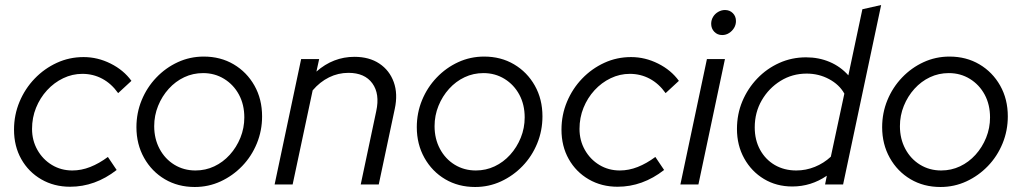

<svg xmlns="http://www.w3.org/2000/svg" viewBox="-20 -737 4086 767"><path d="M260 9Q196 9 145 -20.5Q94 -50 65 -101.5Q36 -153 36 -219Q36 -278 58 -330.5Q80 -383 118.5 -423Q157 -463 207 -486Q257 -509 314 -509Q370 -509 422 -483Q474 -457 505 -414L452 -365Q425 -403 388.5 -422.5Q352 -442 309 -442Q269 -442 232.5 -424.5Q196 -407 168 -376.5Q140 -346 124 -306.5Q108 -267 108 -222Q108 -176 129.5 -138Q151 -100 187.5 -78Q224 -56 269 -56Q305 -56 340.5 -70Q376 -84 411 -110L446 -58Q360 9 260 9Z M758 10Q691 10 638.5 -21Q586 -52 555.5 -106.5Q525 -161 525 -229Q525 -286 546 -337Q567 -388 604.5 -427.2Q642 -466.4 690.5 -488.7Q739 -511 794 -511Q861 -511 913.5 -480Q966 -449 996.5 -395Q1027 -341 1027 -272Q1027 -215.2 1006 -163.9Q985 -112.6 947.5 -73.7Q910 -34.8 861.5 -12.4Q813 10 758 10ZM761 -56Q801 -56 836 -72.5Q871 -89 897.9 -118.7Q924.8 -148.4 940.4 -186.9Q956 -225.5 956 -268Q956 -319.1 934.6 -358.9Q913.2 -398.6 875.6 -421.8Q838 -445 791.3 -445Q751 -445 716 -428.5Q681 -412 654.1 -382.3Q627.2 -352.6 611.6 -314.1Q596 -275.5 596 -233Q596 -182.7 617.5 -142.3Q639 -102 676.5 -79Q714.1 -56 761 -56Z M1077 0 1183 -501H1255L1244 -451Q1311 -510 1396 -510Q1455 -510 1495.5 -483Q1536 -456 1553 -409Q1570 -362 1557 -302L1493 0H1421L1483 -293Q1498 -362 1467.5 -404Q1437 -446 1372 -446Q1331 -446 1294.5 -428Q1258 -410 1229 -376L1149 0Z M1878 10Q1811 10 1758.5 -21Q1706 -52 1675.5 -106.5Q1645 -161 1645 -229Q1645 -286 1666 -337Q1687 -388 1724.5 -427.2Q1762 -466.4 1810.5 -488.7Q1859 -511 1914 -511Q1981 -511 2033.5 -480Q2086 -449 2116.5 -395Q2147 -341 2147 -272Q2147 -215.2 2126 -163.9Q2105 -112.6 2067.5 -73.7Q2030 -34.8 1981.5 -12.4Q1933 10 1878 10ZM1881 -56Q1921 -56 1956 -72.5Q1991 -89 2017.9 -118.7Q2044.8 -148.4 2060.4 -186.9Q2076 -225.5 2076 -268Q2076 -319.1 2054.6 -358.9Q2033.2 -398.6 1995.6 -421.8Q1958 -445 1911.3 -445Q1871 -445 1836 -428.5Q1801 -412 1774.1 -382.3Q1747.2 -352.6 1731.6 -314.1Q1716 -275.5 1716 -233Q1716 -182.7 1737.5 -142.3Q1759 -102 1796.5 -79Q1834.1 -56 1881 -56Z M2447 9Q2383 9 2332 -20.5Q2281 -50 2252 -101.5Q2223 -153 2223 -219Q2223 -278 2245 -330.5Q2267 -383 2305.5 -423Q2344 -463 2394 -486Q2444 -509 2501 -509Q2557 -509 2609 -483Q2661 -457 2692 -414L2639 -365Q2612 -403 2575.5 -422.5Q2539 -442 2496 -442Q2456 -442 2419.5 -424.5Q2383 -407 2355 -376.5Q2327 -346 2311 -306.5Q2295 -267 2295 -222Q2295 -176 2316.5 -138Q2338 -100 2374.5 -78Q2411 -56 2456 -56Q2492 -56 2527.5 -70Q2563 -84 2598 -110L2633 -58Q2547 9 2447 9Z M2698 0 2804 -501H2876L2770 0ZM2865 -597Q2846 -597 2833.5 -610Q2821 -623 2821 -642Q2821 -657 2828.5 -669.5Q2836 -682 2849 -689.5Q2862 -697 2876 -697Q2895 -697 2907.5 -684.5Q2920 -672 2920 -653Q2920 -638 2912.5 -625.5Q2905 -613 2892.5 -605Q2880 -597 2865 -597Z M3145 8Q3081.8 8 3031.9 -22Q2982 -52 2953 -104.2Q2924 -156.5 2924 -221.7Q2924 -281 2945.5 -332.3Q2967.1 -383.6 3005 -423.3Q3043 -463 3093 -485.5Q3143 -508 3200 -508Q3251 -508 3294.5 -489.5Q3338 -471 3369 -436L3425 -700L3500 -717L3348 0H3276L3283 -35Q3220.1 8 3145 8ZM3161 -56Q3199.4 -56 3235 -70.4Q3270.7 -84.8 3299 -111L3353 -363Q3333 -399 3291.9 -421Q3250.9 -443 3202.5 -443Q3145 -443 3098.1 -413.9Q3051.1 -384.8 3023.1 -336.4Q2995 -288 2995 -228Q2995 -177.9 3016.3 -138.8Q3037.7 -99.7 3075.2 -77.8Q3112.8 -56 3161 -56Z M3737 10Q3670 10 3617.5 -21Q3565 -52 3534.5 -106.5Q3504 -161 3504 -229Q3504 -286 3525 -337Q3546 -388 3583.5 -427.2Q3621 -466.4 3669.5 -488.7Q3718 -511 3773 -511Q3840 -511 3892.5 -480Q3945 -449 3975.5 -395Q4006 -341 4006 -272Q4006 -215.2 3985 -163.9Q3964 -112.6 3926.5 -73.7Q3889 -34.8 3840.5 -12.4Q3792 10 3737 10ZM3740 -56Q3780 -56 3815 -72.5Q3850 -89 3876.9 -118.7Q3903.8 -148.4 3919.4 -186.9Q3935 -225.5 3935 -268Q3935 -319.1 3913.6 -358.9Q3892.2 -398.6 3854.6 -421.8Q3817 -445 3770.3 -445Q3730 -445 3695 -428.5Q3660 -412 3633.1 -382.3Q3606.2 -352.6 3590.6 -314.1Q3575 -275.5 3575 -233Q3575 -182.7 3596.5 -142.3Q3618 -102 3655.5 -79Q3693.1 -56 3740 -56Z"/></svg>

Font: Red Hat Display VF
Style: Italic
Weight: 300
Italic angle: -12°
Designer: Pentagram, MCKL
Foundry: Pentagram, MCKL
Version: Version 1.023